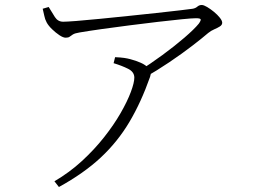

<svg xmlns="http://www.w3.org/2000/svg" viewBox="-20 -713 1040 769"><path d="M536 -428Q582 -457 630.5 -492.5Q679 -528 718.5 -562Q758 -596 776 -618Q786 -632 783.5 -636Q781 -640 765 -640Q750 -640 709 -636Q668 -632 613 -625.5Q558 -619 499 -611.5Q440 -604 387 -596.5Q334 -589 299 -583Q280 -580 272 -575Q264 -570 259 -566Q254 -562 243 -562Q233 -562 218 -572Q203 -582 188.5 -596Q174 -610 167 -623Q160 -636 157.5 -649.5Q155 -663 151 -678L175 -685Q188 -663 200 -644.5Q212 -626 233 -626Q246 -626 285.5 -629Q325 -632 379.5 -637.5Q434 -643 493 -649Q552 -655 606.5 -661Q661 -667 700 -671.5Q739 -676 752 -678Q763 -680 770.5 -686.5Q778 -693 788 -693Q796 -693 809.5 -685Q823 -677 837 -665.5Q851 -654 860.5 -642Q870 -630 870 -622Q870 -613 860.5 -607Q851 -601 838 -595.5Q825 -590 814 -581Q792 -562 750.5 -530Q709 -498 658.5 -464Q608 -430 557 -401ZM198 13Q258 -22 308 -68Q358 -114 397 -163.5Q436 -213 463 -260Q490 -307 504 -344.5Q518 -382 518 -402Q518 -425 493 -437.5Q468 -450 435 -460L441 -484Q464 -483 477.5 -481Q491 -479 502 -476Q525 -470 544 -461.5Q563 -453 574 -441Q582 -433 584 -426.5Q586 -420 581 -405Q545 -303 498 -224Q451 -145 383.5 -82Q316 -19 216 36Z"/></svg>

Font: Noto Serif HK ExtraLight
Style: Regular
Weight: 200
Designer: Ryoko NISHIZUKA 西塚涼子 (kana & ideographs); Frank Grießhammer (Latin, Greek & Cyrillic); Wenlong ZHANG 张文龙 (bopomofo); San
Foundry: Adobe
Version: Version 2.002-H1;hotconv 1.1.0;makeotfexe 2.6.0